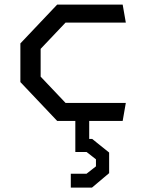

<svg xmlns="http://www.w3.org/2000/svg" viewBox="-20 -534 660 848"><path d="M70 -171.5V-342.2L232.5 -513.7H521.8L535.7 -434.2H269.5L159.5 -318.2V-195.5L269.5 -79.5H535.7L521.8 0H232.5ZM292.7 233.2H362.3L403.8 200.7V169.7L362.3 137.2H312.7V-24H374V98.7L361.2 79.7H387.2L462 139.7V230.7L386.3 294.5H292.7Z"/></svg>

Font: Monaspace Krypton Var
Style: Regular
Weight: 400
Designer: Riley Cran and the Lettermatic Team
Version: Version 1.101 (Monaspace Krypton Var)